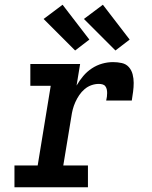

<svg xmlns="http://www.w3.org/2000/svg" viewBox="-20 -790 640 810"><path d="M41 0V-92H139L194 -428H108V-520H318L303 -429Q315 -450 331 -469Q347 -488 367.5 -501.5Q388 -515 411 -521.5Q434 -528 457 -528Q476 -528 494 -524Q512 -520 523.5 -507Q535 -494 539.5 -476.5Q544 -459 544 -440.5Q544 -422 541.5 -403.5Q539 -385 536 -366H428Q430 -374 431 -382Q432 -390 432 -397.5Q432 -405 430.5 -412.5Q429 -420 424.5 -426Q420 -432 412.5 -434Q405 -436 397 -436Q381 -436 365.5 -430.5Q350 -425 337 -414Q324 -403 314.5 -389Q305 -375 298 -359.5Q291 -344 287 -328.5Q283 -313 281 -298L247 -92H351V0ZM467 -577 334 -710 414 -770 527 -623ZM297 -577 164 -710 244 -770 357 -623Z"/></svg>

Font: Iosevka Etoile SmBdObl
Style: Regular
Weight: 600
Italic angle: -9°
Designer: Belleve Invis
Foundry: Belleve Invis
Version: Version 15.5.2; ttfautohint (v1.8.4)